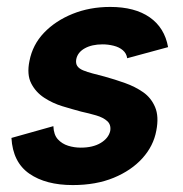

<svg xmlns="http://www.w3.org/2000/svg" viewBox="-20 -527 528 554"><path d="M134 -163Q135 -138 147 -125Q159 -112 176.5 -106.5Q194 -101 213 -101Q248 -101 270.5 -114.5Q293 -128 298 -149Q301 -167 289.5 -177.5Q278 -188 257.5 -194Q237 -200 214 -205Q188 -212 160 -220.5Q132 -229 107.5 -245Q83 -261 70 -286.5Q57 -312 65 -351Q74 -398 107 -432.5Q140 -467 189.5 -487Q239 -507 298 -507Q369 -507 412 -477Q455 -447 465 -391L347 -359Q345 -373 334.5 -382Q324 -391 308 -395Q292 -399 276 -399Q245 -399 224.5 -387.5Q204 -376 200 -356Q198 -344 203 -336.5Q208 -329 220 -324Q232 -319 247.5 -315Q263 -311 282 -306Q311 -298 340.5 -287.5Q370 -277 393 -261Q416 -245 427.5 -218Q439 -191 431 -150Q423 -106 391 -70.5Q359 -35 308 -14Q257 7 190 7Q112 7 64.5 -26Q17 -59 13 -129Z"/></svg>

Font: Albert Sans
Style: Bold Italic
Weight: 700
Italic angle: -11.25°
Designer: Andreas Rasmussen
Foundry: a.Foundry
Version: Version 1.025